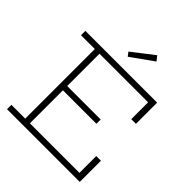

<svg xmlns="http://www.w3.org/2000/svg" viewBox="-260 -1142 1303 1303"><g transform="rotate(45 391.5 -490.0)"><path d="M526.5 -400V-359H185V-400ZM680.5 -203.5H725.5V0H27.5V-42H160V-710H27.5V-752H716.5V-548.5H671.5V-710H205V-42H680.5ZM489.5 -980 516 -946 355 -831 333.5 -859Z"/></g></svg>

Font: Hepta Slab ExtraLight Light
Style: Regular
Weight: 300
Version: Version 1.100